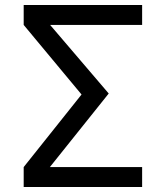

<svg xmlns="http://www.w3.org/2000/svg" viewBox="-20 -750 640 770"><path d="M75 0V-80L307 -371L75 -650V-730H550V-650H181L416 -375L180 -80H550V0Z"/></svg>

Font: JetBrainsMono NFM
Style: Regular
Weight: 400
Monospace: yes
Designer: Philipp Nurullin, Konstantin Bulenkov
Foundry: JetBrains
Version: Version 2.304; ttfautohint (v1.8.4.7-5d5b);Nerd Fonts 3.3.0